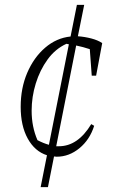

<svg xmlns="http://www.w3.org/2000/svg" viewBox="-20 -636 498 789"><path d="M213 8Q208 8 202 7L177 133H147L173 2Q123 -14 94 -66.5Q65 -119 65 -197Q65 -274 92 -337Q119 -400 165.5 -440Q212 -480 270 -486L296 -616H326L300 -487Q328 -485 355 -478Q382 -471 400 -459L375 -325H357L349 -434Q322 -443 293 -449L211 -35Q216 -35 222 -35Q300 -35 355 -126L367 -119Q349 -62 306.5 -27Q264 8 213 8ZM110 -181Q110 -115 134 -60Q159 -47 181 -41L263 -454Q258 -455 253 -456Q207 -435 175.5 -391.5Q144 -348 127 -293Q110 -238 110 -181Z"/></svg>

Font: Piazzolla ExtraLight
Style: Italic
Weight: 200
Italic angle: -11.3°
Designer: Juan Pablo del Peral
Foundry: Huerta Tipografica
Version: Version 1.330